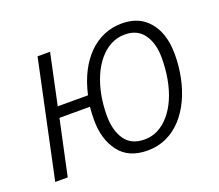

<svg xmlns="http://www.w3.org/2000/svg" viewBox="-97 -678 940 823"><g transform="rotate(-20 373.0 -266.0)"><path d="M447 9Q361 9 318 -47.5Q275 -104 275 -192Q275 -209 276 -225Q277 -241 278 -252H139L85 0H28L141 -532H198L149 -301H287Q300 -359 323 -403.5Q346 -448 377 -478.5Q408 -509 446 -525Q484 -541 527 -541Q584 -541 621.5 -515Q659 -489 678 -444Q697 -399 697 -340Q697 -286 686.5 -234.5Q676 -183 655.5 -139Q635 -95 604.5 -61.5Q574 -28 534.5 -9.5Q495 9 447 9ZM451 -40Q485 -40 513.5 -55Q542 -70 565.5 -97.5Q589 -125 605.5 -163Q622 -201 630.5 -247Q639 -293 639 -345Q639 -410 610 -451Q581 -492 524 -492Q489 -492 459.5 -476.5Q430 -461 406.5 -433Q383 -405 366.5 -367Q350 -329 341.5 -284.5Q333 -240 333 -191Q333 -123 362 -81.5Q391 -40 451 -40Z"/></g></svg>

Font: Noto Sans Display Light
Style: Italic
Weight: 300
Italic angle: -12°
Designer: Monotype Design Team
Foundry: Monotype Imaging Inc.
Version: Version 2.003